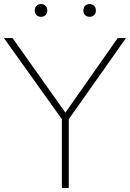

<svg xmlns="http://www.w3.org/2000/svg" viewBox="-28 -928 642 948"><path d="M277.5 0V-339.5L-8.5 -740H34L295 -372L553 -740H594L311.5 -339.5V0ZM414.5 -845Q401 -845 392.2 -853.5Q383.5 -862 383.5 -876Q383.5 -890.5 392.2 -899.2Q401 -908 414.5 -908Q428 -908 436.8 -899.2Q445.5 -890.5 445.5 -876Q445.5 -862 436.8 -853.5Q428 -845 414.5 -845ZM174.5 -845Q161 -845 152.2 -853.5Q143.5 -862 143.5 -876Q143.5 -890.5 152.2 -899.2Q161 -908 174.5 -908Q188 -908 196.8 -899.2Q205.5 -890.5 205.5 -876Q205.5 -862 196.8 -853.5Q188 -845 174.5 -845Z"/></svg>

Font: Encode Sans Semi Expanded Thin
Style: Regular
Weight: 100
Width: 6
Designer: Multiple Designers
Foundry: Impallari Type
Version: Version 3.000; ttfautohint (v1.8.3) -l 8 -r 50 -G 200 -x 14 